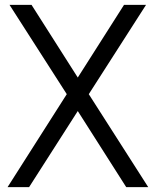

<svg xmlns="http://www.w3.org/2000/svg" viewBox="-20 -765 637 785"><path d="M11 0H99L298 -311L496 0H586L343 -380L577 -745H487L298 -448L109 -745H19L253 -380Z"/></svg>

Font: Mluvka
Style: Regular
Weight: 400
Designer: Modified by Jiří Krblich, Original typeface by Gumpita Rahayu
Foundry: Gumpita Rahayu & Jiří Krblich
Version: Version 2.000;Glyphs 3.1.1 (3134)